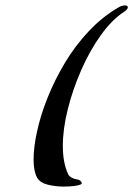

<svg xmlns="http://www.w3.org/2000/svg" viewBox="-20 -681 492 709"><path d="M215 8Q185 8 156.5 1Q128 -6 117 -25Q104 -49 104 -92Q104 -137 117 -196.5Q130 -256 156 -321Q182 -386 220 -449.5Q258 -513 308.5 -566.5Q359 -620 420 -655Q432 -661 441 -661Q452 -661 452 -654Q452 -647 439 -638Q394 -609 353 -552Q312 -495 280.5 -423.5Q249 -352 230.5 -278.5Q212 -205 212 -142Q212 -111 217 -84.5Q222 -58 232 -37Q240 -22 271 -17Q275 -16 280 -9.5Q285 -3 278 0Q270 4 252.5 6Q235 8 215 8Z"/></svg>

Font: Arizonia
Style: Regular
Weight: 400
Designer: Robert E. Leuschke
Foundry: Robert E. Leuschke
Version: Version 1.010; ttfautohint (v1.8.4.7-5d5b)